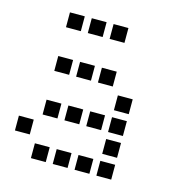

<svg xmlns="http://www.w3.org/2000/svg" viewBox="-101 -775 801 850"><g transform="rotate(15 300.0 -350.0)"><path d="M117 -684Q116 -684 116 -684Q116 -684 116 -683V-617Q116 -616 116 -616Q116 -616 117 -616H183Q184 -616 184 -616Q184 -616 184 -617V-683Q184 -684 184 -684Q184 -684 183 -684ZM217 -684Q216 -684 216 -684Q216 -684 216 -683V-617Q216 -616 216 -616Q216 -616 217 -616H283Q284 -616 284 -616Q284 -616 284 -617V-683Q284 -684 284 -684Q284 -684 283 -684ZM317 -684Q316 -684 316 -684Q316 -684 316 -683V-617Q316 -616 316 -616Q316 -616 317 -616H383Q384 -616 384 -616Q384 -616 384 -617V-683Q384 -684 384 -684Q384 -684 383 -684ZM117 -484Q116 -484 116 -484Q116 -484 116 -483V-417Q116 -416 116 -416Q116 -416 117 -416H183Q184 -416 184 -416Q184 -416 184 -417V-483Q184 -484 184 -484Q184 -484 183 -484ZM217 -484Q216 -484 216 -484Q216 -484 216 -483V-417Q216 -416 216 -416Q216 -416 217 -416H283Q284 -416 284 -416Q284 -416 284 -417V-483Q284 -484 284 -484Q284 -484 283 -484ZM317 -484Q316 -484 316 -484Q316 -484 316 -483V-417Q316 -416 316 -416Q316 -416 317 -416H383Q384 -416 384 -416Q384 -416 384 -417V-483Q384 -484 384 -484Q384 -484 383 -484ZM417 -384Q416 -384 416 -384Q416 -384 416 -383V-317Q416 -316 416 -316Q416 -316 417 -316H483Q484 -316 484 -316Q484 -316 484 -317V-383Q484 -384 484 -384Q484 -384 483 -384ZM117 -284Q116 -284 116 -284Q116 -284 116 -283V-217Q116 -216 116 -216Q116 -216 117 -216H183Q184 -216 184 -216Q184 -216 184 -217V-283Q184 -284 184 -284Q184 -284 183 -284ZM217 -284Q216 -284 216 -284Q216 -284 216 -283V-217Q216 -216 216 -216Q216 -216 217 -216H283Q284 -216 284 -216Q284 -216 284 -217V-283Q284 -284 284 -284Q284 -284 283 -284ZM317 -284Q316 -284 316 -284Q316 -284 316 -283V-217Q316 -216 316 -216Q316 -216 317 -216H383Q384 -216 384 -216Q384 -216 384 -217V-283Q384 -284 384 -284Q384 -284 383 -284ZM417 -284Q416 -284 416 -284Q416 -284 416 -283V-217Q416 -216 416 -216Q416 -216 417 -216H483Q484 -216 484 -216Q484 -216 484 -217V-283Q484 -284 484 -284Q484 -284 483 -284ZM17 -184Q16 -184 16 -184Q16 -184 16 -183V-117Q16 -116 16 -116Q16 -116 17 -116H83Q84 -116 84 -116Q84 -116 84 -117V-183Q84 -184 84 -184Q84 -184 83 -184ZM417 -184Q416 -184 416 -184Q416 -184 416 -183V-117Q416 -116 416 -116Q416 -116 417 -116H483Q484 -116 484 -116Q484 -116 484 -117V-183Q484 -184 484 -184Q484 -184 483 -184ZM117 -84Q116 -84 116 -84Q116 -84 116 -83V-17Q116 -16 116 -16Q116 -16 117 -16H183Q184 -16 184 -16Q184 -16 184 -17V-83Q184 -84 184 -84Q184 -84 183 -84ZM217 -84Q216 -84 216 -84Q216 -84 216 -83V-17Q216 -16 216 -16Q216 -16 217 -16H283Q284 -16 284 -16Q284 -16 284 -17V-83Q284 -84 284 -84Q284 -84 283 -84ZM317 -84Q316 -84 316 -84Q316 -84 316 -83V-17Q316 -16 316 -16Q316 -16 317 -16H383Q384 -16 384 -16Q384 -16 384 -17V-83Q384 -84 384 -84Q384 -84 383 -84ZM417 -84Q416 -84 416 -84Q416 -84 416 -83V-17Q416 -16 416 -16Q416 -16 417 -16H483Q484 -16 484 -16Q484 -16 484 -17V-83Q484 -84 484 -84Q484 -84 483 -84Z"/></g></svg>

Font: Doto SemiBold
Style: Regular
Weight: 600
Monospace: yes
Version: Version 1.000